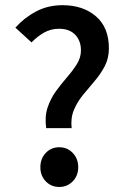

<svg xmlns="http://www.w3.org/2000/svg" viewBox="-20 -723 496 755"><path d="M161.6 -219.2Q155.3 -264.6 167.2 -300.3Q179.2 -335.9 200.4 -365Q221.7 -394 244.1 -419.9Q266.6 -445.8 282.5 -471.2Q298.3 -496.6 298.3 -524.9Q298.3 -562.5 275.9 -586.2Q253.4 -609.9 212.4 -609.9Q180.2 -609.9 153.6 -595Q127 -580.1 104 -556.2L40.5 -614.3Q74.7 -652.8 121.3 -677.7Q168 -702.6 226.1 -702.6Q306.2 -702.6 357.2 -658.9Q408.2 -615.2 408.2 -532.7Q408.2 -493.7 391.8 -462.6Q375.5 -431.6 352.3 -404.5Q329.1 -377.4 306.6 -350.1Q284.2 -322.8 270.8 -291Q257.3 -259.3 261.7 -219.2ZM212.9 12.2Q181.2 12.2 159.9 -10Q138.7 -32.2 138.7 -65.4Q138.7 -99.1 159.9 -121.6Q181.2 -144 212.9 -144Q244.6 -144 266.1 -121.6Q287.6 -99.1 287.6 -65.4Q287.6 -32.2 266.1 -10Q244.6 12.2 212.9 12.2Z"/></svg>

Font: Akatab
Style: Bold
Weight: 700
Designer: SIL Global
Foundry: SIL Global
Version: Version 4.100